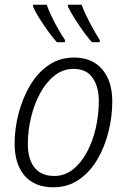

<svg xmlns="http://www.w3.org/2000/svg" viewBox="-20 -785 538 814"><path d="M206 9Q127 9 84.5 -40Q42 -89 42 -176Q42 -239 58.5 -303Q75 -367 106.5 -421Q138 -475 185 -508Q232 -541 294 -541Q371 -541 413.5 -491Q456 -441 456 -355Q456 -291 440 -226.5Q424 -162 392.5 -108.5Q361 -55 314 -23Q267 9 206 9ZM210 -39Q254 -39 288.5 -66Q323 -93 348 -139Q373 -185 386 -242Q399 -299 399 -358Q399 -416 373 -454.5Q347 -493 292 -493Q247 -493 211 -464.5Q175 -436 150 -389.5Q125 -343 111.5 -287Q98 -231 98 -175Q98 -110 126.5 -74.5Q155 -39 210 -39ZM370 -606Q343 -636 314 -679.5Q285 -723 268 -757V-765H326Q340 -728 361 -688Q382 -648 403 -615V-606ZM221 -606Q203 -626 184 -652.5Q165 -679 147.5 -706.5Q130 -734 120 -757V-765H178Q191 -729 212.5 -688Q234 -647 256 -615L255 -606Z"/></svg>

Font: Noto Sans SemiCondensed Light
Style: Italic
Weight: 300
Width: 4
Italic angle: -12°
Designer: Monotype Design Team
Foundry: Monotype Imaging Inc.
Version: Version 2.013; ttfautohint (v1.8.4.7-5d5b)